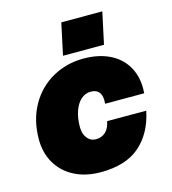

<svg xmlns="http://www.w3.org/2000/svg" viewBox="-116 -879 883 986"><g transform="rotate(-15 325.0 -386.0)"><path d="M34 -232Q34 -335 78 -413Q122 -491 197 -533Q272 -575 362 -575Q440 -575 498 -547.5Q556 -520 587.5 -468.5Q619 -417 619 -348Q619 -331 618 -322H410Q411 -328 411 -339Q411 -369 397 -385Q383 -401 354 -401Q325 -401 302.5 -381Q280 -361 267 -324.5Q254 -288 254 -239Q254 -203 272 -180.5Q290 -158 318 -158Q349 -158 369.5 -177Q390 -196 397 -233H605Q581 -117 506.5 -52.5Q432 12 299 12Q219 12 159 -19Q99 -50 66.5 -105.5Q34 -161 34 -232ZM301 -784H519L483 -616H265Z"/></g></svg>

Font: Azeret Mono Black
Style: Italic
Weight: 900
Italic angle: -12°
Designer: Martin Vácha
Foundry: Displaay
Version: Version 1.000; Glyphs 3.0.3, build 3074